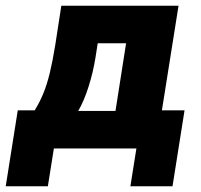

<svg xmlns="http://www.w3.org/2000/svg" viewBox="-48 -518 700 670"><path d="M-28 132 14 -133H73Q90 -160 103 -191.5Q116 -223 126 -264.5Q136 -306 145 -362L166 -498H575L517 -133H596L554 132H407L428 0H140L119 132ZM225 -131H355L392 -367H293L285 -316Q277 -266 261 -215.5Q245 -165 225 -131Z"/></svg>

Font: Nunito Sans 10pt SemiCondensed Black
Style: Italic
Weight: 900
Width: 4
Italic angle: -9°
Designer: Vernon Adams
Foundry: Vernon Adams
Version: Version 3.101;gftools[0.9.27]